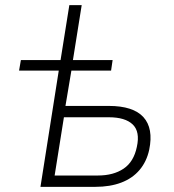

<svg xmlns="http://www.w3.org/2000/svg" viewBox="-20 -725 676 745"><path d="M137 0 208 -451H54L61 -492H215L249 -705H297L263 -492H417L411 -451H257L234 -314H402Q497 -314 536.5 -270.5Q576 -227 559 -144Q549 -98 521.5 -65.5Q494 -33 450.5 -16.5Q407 0 350 0ZM192 -44H360Q420 -44 459.5 -70.5Q499 -97 511 -155Q524 -214 495 -242Q466 -270 402 -270H228Z"/></svg>

Font: Nunito Sans 7pt SemiCondensed ExtraLight
Style: Italic
Weight: 250
Width: 4
Italic angle: -9°
Designer: Vernon Adams
Foundry: Vernon Adams
Version: Version 3.101;gftools[0.9.27]